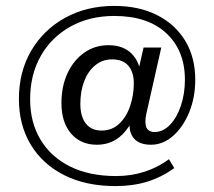

<svg xmlns="http://www.w3.org/2000/svg" viewBox="-20 -558 725 650"><path d="M371 72Q271 72 197.5 35Q124 -2 84 -68.5Q44 -135 44 -223Q44 -315 85.5 -386Q127 -457 200 -497.5Q273 -538 367 -538Q450 -538 511.5 -507Q573 -476 607 -420Q641 -364 641 -288Q641 -228 620.5 -178Q600 -128 566 -98Q532 -68 491 -68Q444 -68 427 -98.5Q410 -129 426 -188L443 -193Q429 -137 394 -102.5Q359 -68 308 -68Q253 -68 220.5 -106Q188 -144 188 -209Q188 -266 208.5 -310Q229 -354 265 -379.5Q301 -405 347 -405Q402 -405 431 -370.5Q460 -336 454 -287H441L466 -397H526L475 -171Q469 -141 476 -126Q483 -111 503 -111Q532 -111 555.5 -135.5Q579 -160 592.5 -200.5Q606 -241 606 -288Q606 -387 543 -445.5Q480 -504 367 -504Q283 -504 218.5 -468Q154 -432 118 -368.5Q82 -305 82 -222Q82 -144 117 -85.5Q152 -27 217 5.5Q282 38 373 38Q425 38 470.5 23Q516 8 552 -19L570 11Q527 42 478.5 57Q430 72 371 72ZM324 -116Q359 -116 383.5 -139Q408 -162 420.5 -199Q433 -236 433 -276Q433 -314 414.5 -335.5Q396 -357 359 -357Q327 -357 302.5 -337Q278 -317 265 -283Q252 -249 252 -206Q252 -164 270.5 -140Q289 -116 324 -116Z"/></svg>

Font: Rokkitt SemiBold
Style: Regular
Weight: 400
Version: Version 3.103